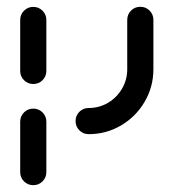

<svg xmlns="http://www.w3.org/2000/svg" viewBox="-20 -392 506 560"><path d="M77 148.1Q61.1 148.1 50 137Q38.9 125.9 38.9 110V-37Q38.9 -53 50 -64.1Q61.1 -75.2 77 -75.2Q93 -75.2 104.1 -64.1Q115.2 -53 115.2 -37V110Q115.2 125.9 104.1 137Q93 148.1 77 148.1ZM77 -147Q61.1 -147 50 -158.1Q38.9 -169.3 38.9 -185.2V-333.7Q38.9 -349.6 50 -360.7Q61.1 -371.9 77 -371.9Q93 -371.9 104.1 -360.7Q115.2 -349.6 115.2 -333.7V-185.2Q115.2 -169.3 104.1 -158.1Q93 -147 77 -147ZM200.4 -38.9Q200.4 -54.8 211.5 -65.9Q222.6 -77 238.5 -77Q269.3 -77 295 -92.2Q320.7 -107.4 335.9 -133.3Q351.1 -159.3 351.1 -190V-334.1Q351.1 -350 362.2 -361.1Q373.3 -372.2 389.3 -372.2Q405.2 -372.2 416.3 -361.1Q427.4 -350 427.4 -334.1V-190Q427.4 -138.9 402 -95.4Q376.7 -51.9 333.3 -26.3Q290 -0.7 238.5 -0.7Q222.6 -0.7 211.5 -11.9Q200.4 -23 200.4 -38.9Z"/></svg>

Font: 26F Galaxy Hebrew
Style: Bold
Weight: 700
Designer: C₂₉H₂₅N₃O₅
Version: Version 1.000